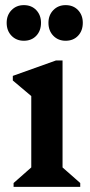

<svg xmlns="http://www.w3.org/2000/svg" viewBox="-20 -729 351 749"><path d="M33 0V-15L118 -90L102 -62V-387L145 -318L30 -415V-433L198 -493H224V-61L209 -89L293 -15V0ZM236 -570Q207 -570 188 -589.5Q169 -609 169 -640Q169 -670 188 -689.5Q207 -709 236 -709Q266 -709 284.5 -689.5Q303 -670 303 -640Q303 -609 284.5 -589.5Q266 -570 236 -570ZM73 -570Q44 -570 25 -589.5Q6 -609 6 -640Q6 -670 25 -689.5Q44 -709 73 -709Q103 -709 121.5 -689.5Q140 -670 140 -640Q140 -609 121.5 -589.5Q103 -570 73 -570Z"/></svg>

Font: Platypi Light Medium
Style: Regular
Weight: 500
Version: Version 1.200